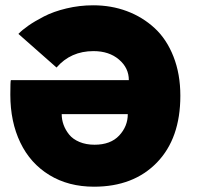

<svg xmlns="http://www.w3.org/2000/svg" viewBox="-20 -692 745 725"><path d="M335 13Q238.5 13 166.5 -31Q94.5 -75 56.8 -153.5Q19 -232 19 -334.5Q19 -385 21 -389.5H466.5Q466.5 -435.5 429.2 -467.2Q392 -499 333 -499Q247 -499 193.5 -437L49.5 -564Q64 -579 87.2 -595.2Q110.5 -611.5 146.2 -630Q182 -648.5 231 -660.2Q280 -672 332 -672Q400 -672 459 -650Q518 -628 563.5 -586.2Q609 -544.5 635 -478.5Q661 -412.5 661 -330.5Q661 -169.5 572.5 -78.2Q484 13 335 13ZM337 -145.5Q397.5 -145.5 430 -180.2Q462.5 -215 462.5 -261H213Q213 -240.5 220 -221Q227 -201.5 241 -184Q255 -166.5 280 -156Q305 -145.5 337 -145.5Z"/></svg>

Font: League Spartan Black
Style: Regular
Weight: 900
Foundry: The League of Moveable Type
Version: Version 2.002